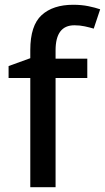

<svg xmlns="http://www.w3.org/2000/svg" viewBox="-20 -785 440 805"><path d="M346 -458H213V0H107V-458H16V-508L107 -541V-575Q107 -678 154.5 -721.5Q202 -765 287 -765Q322 -765 351 -759Q380 -753 400 -746L373 -665Q356 -670 335.5 -674.5Q315 -679 292 -679Q213 -679 213 -574V-539H346Z"/></svg>

Font: Noto Sans Myanmar Medium
Style: Regular
Weight: 500
Designer: Monotype Design Team
Foundry: Monotype Imaging Inc.
Version: Version 2.107; ttfautohint (v1.8.4.7-5d5b)